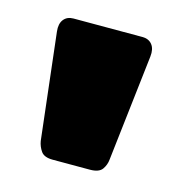

<svg xmlns="http://www.w3.org/2000/svg" viewBox="-59 -764 382 409"><g transform="rotate(15 132.0 -559.0)"><path d="M91 -408Q72 -408 65 -418Q58 -428 56 -440L29 -674Q27 -691 34.5 -700.5Q42 -710 56 -710H208Q222 -710 229.5 -700.5Q237 -691 235 -674L208 -440Q207 -428 200 -418Q193 -408 173 -408Z"/></g></svg>

Font: Rubik Black
Style: Regular
Weight: 900
Designer: Hubert and Fischer
Foundry: Hubert and Fischer
Version: Version 2.300;gftools[0.9.30]